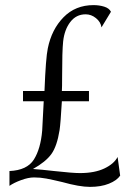

<svg xmlns="http://www.w3.org/2000/svg" viewBox="-20 -720 520 751"><path d="M223 -8Q185 -17 161.5 -21.5Q138 -26 113 -26Q91 -26 62.5 -15.5Q34 -5 17 7V-51Q86 -54 112.5 -96Q139 -138 145 -209L151 -324H70V-364H154Q159 -494 167 -531Q182 -605 228.5 -652.5Q275 -700 346 -700Q368 -700 387.5 -694Q407 -688 414 -674L377 -613Q374 -634 355.5 -649Q337 -664 315 -664Q278 -664 255 -634Q232 -604 227 -558Q223 -520 223 -422Q223 -376 222 -364H328V-324H222Q217 -237 213 -211Q203 -148 181 -117.5Q159 -87 109 -59Q140 -57 192 -51Q264 -43 293 -43Q350 -43 388 -61Q426 -79 440 -106L450 -33Q437 -14 406 -1.5Q375 11 332 11Q291 11 223 -8Z"/></svg>

Font: BellefairVN
Style: Regular
Weight: 400
Designer: Nick Shinn, Liron Lavi Turkenic
Foundry: Shinntype
Version: Version 1.003